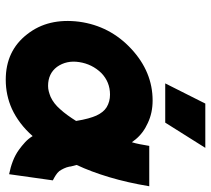

<svg xmlns="http://www.w3.org/2000/svg" viewBox="-54 -686 752 685"><g transform="rotate(90 322.5 -344.0)"><path d="M339 -512Q237 -512 155 -436Q73 -360 58 -250Q51 -195 62 -148.5Q73 -102 103 -64Q162 12 265 12Q320 12 369 -10Q395 -22 419.5 -40.5Q444 -59 466 -84Q475 -69 488 -57Q501 -45 515 -35Q533 -22 555 -13.5Q577 -5 602 0L624 -156Q614 -161 605.5 -166.5Q597 -172 591 -179Q586 -186 581.5 -195.5Q577 -205 575 -215Q575 -219 573 -225.5Q571 -232 569 -241Q593 -292 612.5 -357Q632 -422 645 -500H501Q498 -482 495 -466.5Q492 -451 488 -438Q485 -441 482.5 -445Q480 -449 478 -451Q455 -479 419 -495Q383 -512 339 -512ZM318 -360Q343 -360 363 -348Q381 -337 393 -311Q398 -300 403 -282Q408 -264 412 -239Q402 -223 391.5 -208.5Q381 -194 370 -182Q350 -159 326 -148Q316 -144 306.5 -141.5Q297 -139 287 -139Q243 -139 219 -171Q195 -205 202 -250Q209 -296 241 -329Q273 -360 318 -360ZM278 -557H418L508 -700H350Z"/></g></svg>

Font: Unageo
Style: ExtraBold-Italic
Weight: 800
Designer: Richard Sepsi
Foundry: Richard Sepsi
Version: Version 2.000